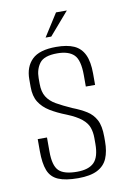

<svg xmlns="http://www.w3.org/2000/svg" viewBox="-76 -680 488 734"><g transform="rotate(-10 168.0 -313.5)"><path d="M168 6Q119 6 91 -6Q63 -18 52 -46Q41 -74 41 -122V-168H77V-113Q77 -59 97 -39Q117 -19 168 -19Q213 -19 234 -40Q255 -61 255 -112V-135Q255 -157 248.5 -175.5Q242 -194 222.5 -210Q203 -226 166 -241Q130 -255 104 -271Q78 -287 63.5 -310Q49 -333 49 -369V-399Q49 -447 77.5 -475Q106 -503 171 -503Q214 -503 240.5 -491Q267 -479 280 -451.5Q293 -424 293 -378V-334H257V-378Q257 -437 236 -457.5Q215 -478 171 -478Q120 -478 102.5 -454.5Q85 -431 85 -397V-375Q85 -344 97 -324.5Q109 -305 132.5 -291.5Q156 -278 192 -262Q223 -250 245.5 -236Q268 -222 280.5 -198.5Q293 -175 293 -133V-115Q293 -76 281.5 -49Q270 -22 242.5 -8Q215 6 168 6ZM138 -545 194 -633H236L160 -545Z"/></g></svg>

Font: Alumni Sans Thin ExtraLight
Style: Regular
Weight: 250
Version: Version 1.018